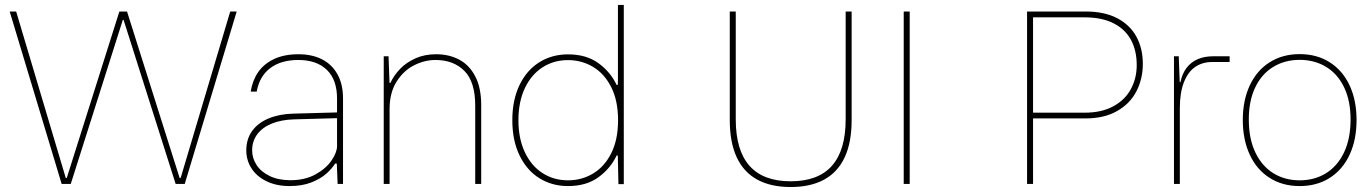

<svg xmlns="http://www.w3.org/2000/svg" viewBox="-20 -750 5596 783"><path d="M469.7 -703.1H491.7V-668.9H469.7ZM466.8 -703.1H491.7L268.6 0H244.6ZM232.4 -24.4H265.1V0H232.4ZM19.5 -703.1H45.9L255.4 0H231.4ZM696.3 0 473.1 -703.1H498L720.2 0ZM699.7 0V-24.4H732.4V0ZM709.5 0 918.9 -703.1H945.3L733.4 0Z M984.4 -136.7Q984.4 -183.1 1008.5 -216.3Q1032.7 -249.5 1076.2 -267.3Q1119.6 -285.2 1176.8 -286.6L1354.5 -291.5V-348.1Q1354.5 -425.3 1312.7 -465.3Q1271 -505.4 1196.8 -505.4Q1126 -505.4 1082 -472.2Q1038.1 -439 1026.9 -376.5H1002.4Q1009.3 -421.4 1032.7 -455.6Q1056.2 -489.7 1097.7 -509.3Q1139.2 -528.8 1197.3 -528.8Q1252.4 -528.8 1293.2 -508.1Q1334 -487.3 1356.4 -446.8Q1378.9 -406.2 1378.9 -348.6V0H1356.9L1353.5 -83H1346.7Q1334 -62.5 1310.8 -41.7Q1287.6 -21 1249.8 -6.1Q1211.9 8.8 1161.1 8.8Q1107.9 8.8 1067.6 -10.5Q1027.3 -29.8 1005.9 -63Q984.4 -96.2 984.4 -136.7ZM1354.5 -154.3V-268.1L1178.7 -263.2Q1127.4 -261.7 1089.1 -246.3Q1050.8 -231 1029.5 -202.9Q1008.3 -174.8 1008.3 -136.7Q1008.3 -105 1026.4 -77.1Q1044.4 -49.3 1079.8 -32.2Q1115.2 -15.1 1164.6 -15.1Q1224.1 -15.1 1267.1 -39.1Q1310.1 -63 1332.3 -95.9Q1354.5 -128.9 1354.5 -154.3Z M1568.4 -415 1568.8 -336.9V0H1544.9V-520.5H1564.5ZM1755.9 -505.4Q1711.9 -505.4 1668.9 -483.9Q1626 -462.4 1597.4 -417.2Q1568.8 -372.1 1568.8 -305.2L1567.4 -412.1H1572.3Q1586.4 -442.9 1611.8 -469.2Q1637.2 -495.6 1674.6 -512.2Q1711.9 -528.8 1758.3 -528.8Q1811.5 -528.8 1852.8 -506.8Q1894 -484.9 1918.2 -438.5Q1942.4 -392.1 1942.4 -321.3V0H1918V-319.3Q1918 -416.5 1873.8 -460.9Q1829.6 -505.4 1755.9 -505.4Z M2500 -730V-409.2H2523.9V-730ZM2494.6 -115.7H2499.5L2502 1H2523.9V-259.8L2511.2 -264.6L2500.5 -259.8Q2500.5 -180.2 2472.7 -125Q2444.8 -69.8 2398.4 -42.2Q2352.1 -14.6 2296.4 -14.6Q2238.3 -14.6 2192.4 -44.2Q2146.5 -73.7 2120.4 -129.2Q2094.2 -184.6 2094.2 -259.8L2081.1 -264.6L2069.3 -259.8Q2069.3 -177.2 2098.6 -116.5Q2127.9 -55.7 2179.4 -23.4Q2231 8.8 2296.4 8.8Q2371.1 8.8 2420.4 -27.1Q2469.7 -63 2494.6 -115.7ZM2069.3 -259.8 2081.1 -254.9 2094.2 -259.8Q2094.2 -335 2120.4 -390.4Q2146.5 -445.8 2192.4 -475.3Q2238.3 -504.9 2296.4 -504.9Q2352.1 -504.9 2398.4 -477.3Q2444.8 -449.7 2472.7 -394.5Q2500.5 -339.4 2500.5 -259.8L2511.2 -254.9L2523.9 -259.8V-520.5H2502L2499.5 -403.8H2494.6Q2469.7 -456.5 2420.4 -492.4Q2371.1 -528.3 2296.4 -528.3Q2231 -528.3 2179.4 -496.1Q2127.9 -463.9 2098.6 -403.1Q2069.3 -342.3 2069.3 -259.8Z M2956.1 -260.7V-703.1H2980.5V-263.2Q2980.5 -137.2 3036.4 -74Q3092.3 -10.7 3204.6 -10.7V12.7Q3123.5 12.7 3068.1 -17.6Q3012.7 -47.9 2984.4 -108.6Q2956.1 -169.4 2956.1 -260.7ZM3428.7 -263.2V-703.1H3453.1V-260.7Q3453.1 -169.4 3424.8 -108.6Q3396.5 -47.9 3341.1 -17.6Q3285.6 12.7 3204.6 12.7V-10.7Q3316.9 -10.7 3372.8 -74Q3428.7 -137.2 3428.7 -263.2Z M3689.9 -703.1V0H3665.5V-703.1Z M4186.5 -290.5H4403.8Q4472.7 -290.5 4520.5 -316.7Q4568.4 -342.8 4592 -387Q4615.7 -431.2 4615.7 -484.9Q4615.7 -543.5 4592.3 -587.2Q4568.8 -630.9 4521.2 -655Q4473.6 -679.2 4403.8 -679.2H4186.5V-703.1H4407.2Q4484.4 -703.1 4536.6 -675.5Q4588.9 -647.9 4614.7 -599.9Q4640.6 -551.8 4640.6 -489.7Q4640.6 -428.7 4614.7 -378.2Q4588.9 -327.6 4536.1 -297.4Q4483.4 -267.1 4407.2 -267.1H4186.5ZM4192.9 -703.1V0H4168.5V-703.1Z M4790 -415H4793.9Q4801.3 -450.2 4819.3 -473.6Q4837.4 -497.1 4864.7 -508.8Q4892.1 -520.5 4927.7 -520.5H4994.6V-497.1H4922.9Q4883.8 -497.1 4854.5 -477.3Q4825.2 -457.5 4808.3 -415Q4791.5 -372.6 4791.5 -307.6ZM4791 -415 4791.5 -336.9V0H4767.6V-520.5H4787.1Z M5048.3 -260.7Q5048.3 -340.8 5076.7 -401.6Q5105 -462.4 5157.5 -495.8Q5210 -529.3 5280.3 -529.3V-505.9Q5219.2 -505.9 5171.9 -476.8Q5124.5 -447.8 5098.4 -392.3Q5072.3 -336.9 5072.8 -260.3Q5073.2 -182.6 5099.9 -127.4Q5126.5 -72.3 5173.1 -43.5Q5219.7 -14.6 5280.3 -14.6V8.8Q5210 8.8 5157.5 -24.7Q5105 -58.1 5076.7 -119.1Q5048.3 -180.2 5048.3 -260.7ZM5487.8 -260.3Q5488.3 -336.9 5462.2 -392.3Q5436 -447.8 5388.7 -476.8Q5341.3 -505.9 5280.3 -505.9V-529.3Q5350.6 -529.3 5403.1 -495.8Q5455.6 -462.4 5483.9 -401.6Q5512.2 -340.8 5512.2 -260.7Q5512.2 -180.2 5483.9 -119.1Q5455.6 -58.1 5403.1 -24.7Q5350.6 8.8 5280.3 8.8V-14.6Q5340.8 -14.6 5387.5 -43.5Q5434.1 -72.3 5460.7 -127.4Q5487.3 -182.6 5487.8 -260.3Z"/></svg>

Font: Wand UI Pro
Style: Regular
Weight: 400
Designer: Andreas Faust
Version: Version 1.003;FEAKit 1.0